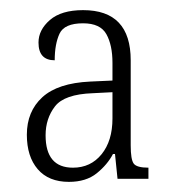

<svg xmlns="http://www.w3.org/2000/svg" viewBox="-20 -739 333 379"><path d="M116 -380Q76 -380 54.5 -405Q33 -430 33 -473Q33 -519 63.5 -547Q94 -575 158 -578L202 -580V-615Q202 -650 190 -671.5Q178 -693 144 -693Q107 -693 97.5 -672.5Q88 -652 88 -620Q56 -620 56 -655Q56 -680 78.5 -699.5Q101 -719 144 -719Q238 -719 238 -620V-452Q238 -424 244 -416Q250 -408 273 -408V-386H212L207 -435H203Q192 -414 171 -397Q150 -380 116 -380ZM124 -408Q159 -408 180.5 -434.5Q202 -461 202 -505V-557L163 -555Q107 -553 88.5 -529Q70 -505 70 -472Q70 -408 124 -408Z"/></svg>

Font: Noto Serif Tamil Condensed ExtraLight
Style: Regular
Weight: 200
Width: 3
Designer: Indian Type Foundry, Tom Grace, and the Monotype Design Team
Foundry: Monotype Imaging Inc.
Version: Version 2.004; ttfautohint (v1.8.4.7-5d5b)